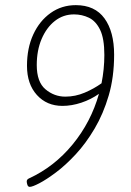

<svg xmlns="http://www.w3.org/2000/svg" viewBox="-20 -722 510 747"><path d="M275 -702Q349 -702 386.5 -650.5Q424 -599 424 -509Q424 -422 403 -350.5Q382 -279 348 -221.5Q314 -164 274.5 -121.5Q235 -79 197.5 -51Q160 -23 133 -9Q106 5 96 5Q89 5 86.5 -3Q84 -11 84 -16Q84 -24 93 -28Q191 -73 262.5 -160Q334 -247 365 -357Q334 -335 296.5 -322.5Q259 -310 223 -310Q162 -310 123.5 -352.5Q85 -395 85 -466Q85 -535 109.5 -588Q134 -641 177 -671.5Q220 -702 275 -702ZM386 -508Q386 -572 369.5 -606Q353 -640 326 -653Q299 -666 268 -666Q226 -666 193.5 -640.5Q161 -615 142 -570.5Q123 -526 123 -469Q123 -403 157 -374.5Q191 -346 234 -346Q273 -346 309.5 -361.5Q346 -377 375 -398Q386 -453 386 -508Z"/></svg>

Font: Asap Condensed Condensed Thin
Style: Italic
Weight: 100
Width: 3
Italic angle: -6°
Designer: Pablo Cosgaya
Foundry: Omnibus-Type
Version: Version 3.001; ttfautohint (v1.8.4.7-5d5b)